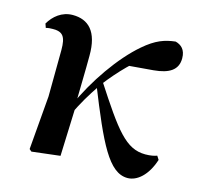

<svg xmlns="http://www.w3.org/2000/svg" viewBox="-88 -646 788 756"><g transform="rotate(15 306.5 -268.0)"><path d="M101.5 13.6 216.6 0C219.6 -72.4 222 -141.2 224.5 -214.9L221.7 -218.7C222.6 -282.8 224.8 -348.7 224.8 -409.8C225.8 -510.1 183.3 -548.2 120.3 -548.2C75.5 -548.2 43.3 -520.1 24.4 -488L30.2 -471.5C39.5 -474.2 49.1 -474.7 58.9 -474.7C98.1 -474.7 112.3 -459.4 112.1 -402.7L110.5 -213.7L92.2 5.6ZM209.1 -159.8C241.1 -226 260.4 -257 292.1 -304.3L296.7 -311.3C351.1 -382.3 403.2 -431.9 455.3 -471.6L370.8 -410.8L483.2 -420.2C545.7 -425.8 580.1 -446.9 580.1 -494.6C580.1 -530.4 561.3 -545.7 538.2 -551.9C495.1 -547 459.8 -535.1 411.2 -493.2C336.1 -428.9 256.9 -315.9 206.9 -203.3L198 -180.8H192.9ZM493.5 16.2C531.8 16.2 572.4 -17.4 593.8 -84.4L584.4 -99.3C574.6 -95.4 558.5 -91.9 537.3 -91.9C457.4 -91.9 412 -154.7 299.7 -327.6L280.7 -307.8C367.8 -89.9 416.7 16.2 493.5 16.2Z"/></g></svg>

Font: Source Han Serif TW VF
Style: Regular
Weight: 250
Designer: Ryoko NISHIZUKA 西塚涼子 (kana & ideographs); Frank Grießhammer (Latin, Greek & Cyrillic); Wenlong ZHANG 张文龙 (bopomofo); San
Foundry: Adobe
Version: Version 2.002;hotconv 1.1.0;makeotfexe 2.6.0